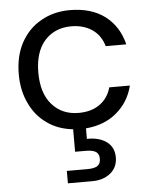

<svg xmlns="http://www.w3.org/2000/svg" viewBox="-56 -604 719 910"><g transform="rotate(-5 303.5 -148.5)"><path d="M310 -68C310 -68 310 -68 310 -68C258 -68 216 -86 184 -122C152 -158 136 -209 136 -275C136 -275 136 -275 136 -275C136 -340 152 -391 184 -427C216 -462 258 -480 310 -480C310 -480 310 -480 310 -480C350 -480 384 -470 411 -451C438 -432 456 -405 465 -372C465 -372 563 -372 563 -372C563 -372 563 -372 563 -372C549 -430 520 -475 477 -508C433 -541 377 -557 310 -557C310 -557 310 -557 310 -557C258 -557 212 -545 172 -522C131 -499 100 -466 77 -424C54 -381 43 -332 43 -275C43 -275 43 -275 43 -275C43 -222 53 -176 73 -135C92 -94 120 -61 155 -37C190 -12 231 2 277 7C277 7 277 114 277 114C277 114 327 114 327 114C327 114 327 114 327 114C349 114 365 117 376 124C386 131 391 142 391 157C391 157 391 157 391 157C391 173 386 184 376 191C365 198 349 201 327 201C327 201 230 201 230 201C230 201 230 260 230 260C230 260 345 260 345 260C345 260 345 260 345 260C381 260 410 251 433 232C456 213 467 188 467 157C467 157 467 157 467 157C467 125 455 100 432 83C409 66 377 57 338 58C338 58 338 8 338 8C338 8 338 8 338 8C397 3 446 -16 485 -49C524 -82 550 -124 563 -176C563 -176 465 -176 465 -176C465 -176 465 -176 465 -176C455 -141 437 -115 410 -96C383 -77 350 -68 310 -68Z"/></g></svg>

Font: Girnar Poppins
Style: Regular
Weight: 500
Designer: Ninad Kale (Devanagari), Jonny Pinhorn (Latin)
Foundry: Indian Type Foundry
Version: ""